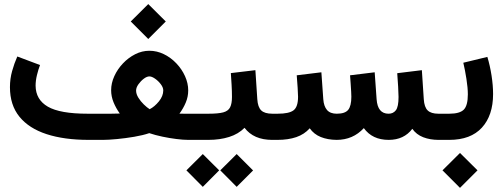

<svg xmlns="http://www.w3.org/2000/svg" viewBox="-20 -679 2442 932"><path d="M614.7 -574.7 699.7 -659.2 784.7 -574.7 699.7 -489.7ZM480.5 -127Q492.2 -127 519 -127Q545.9 -127 561.5 -127.9Q543 -153.8 531.2 -182.4Q519.5 -210.9 519.5 -241.2Q519.5 -275.4 534.9 -309.3Q550.3 -343.3 576.7 -371.1Q603 -398.9 636.2 -415.8Q669.4 -432.6 705.1 -432.6Q741.7 -432.6 775.6 -416Q809.6 -399.4 836.2 -371.3Q862.8 -343.3 878.2 -309.1Q893.6 -274.9 893.6 -240.2Q893.6 -209.5 881.8 -181.4Q870.1 -153.3 851.1 -127.4Q863.8 -127 873.8 -127Q883.8 -127 892.1 -127H938.5V0H893.6Q869.6 0 836.4 -4.2Q803.2 -8.3 768.6 -15.6Q733.9 -22.9 704.6 -32.7Q674.8 -22.5 631.8 -15.1Q588.9 -7.8 547.4 -3.9Q505.9 0 480.5 0H410.2Q292 0 206.3 -27.8Q120.6 -55.7 74.5 -112.3Q28.3 -168.9 28.3 -255.9Q28.3 -296.4 38.8 -334Q49.3 -371.6 64 -404.8L174.3 -363.3Q166 -341.8 159.4 -314.7Q152.8 -287.6 152.8 -263.2Q153.3 -195.3 212.4 -161.1Q271.5 -127 405.3 -127ZM705.1 -308.1Q692.9 -308.1 678 -296.9Q663.1 -285.6 651.9 -269.8Q640.6 -253.9 640.6 -239.3Q640.6 -222.7 651.6 -204.8Q662.6 -187 678 -172.1Q693.4 -157.2 706.5 -148.9Q730.5 -161.1 751.5 -187Q772.5 -212.9 772.5 -240.2Q772.5 -254.4 760.5 -270.3Q748.5 -286.1 732.7 -297.1Q716.8 -308.1 705.1 -308.1Z M1313 0H1301.3Q1211.4 0 1167 -58.6Q1137.2 -28.3 1092.3 -14.2Q1047.4 0 991.7 0H918.9V-127H992.7Q1039.1 -127 1063.5 -133.5Q1087.9 -140.1 1096.9 -158Q1106 -175.8 1106 -208.5Q1106 -236.8 1104.2 -267.1Q1102.5 -297.4 1100.6 -324.2L1219.7 -338.4L1229 -197.3Q1231.4 -159.2 1248 -143.1Q1264.6 -127 1302.2 -127H1313ZM1049.3 147.9 1128.9 68.8 1208.5 148.4 1128.9 228ZM884.8 147.9 964.4 68.8 1043.9 147.9 964.4 228Z M1866.2 -127Q1888.7 -127 1901.6 -143.8Q1914.6 -160.6 1914.6 -208.5Q1914.6 -224.6 1912.6 -259Q1910.6 -293.5 1908.2 -323.7L2027.8 -338.4L2037.1 -197.3Q2039.6 -158.7 2056.2 -142.8Q2072.8 -127 2107.9 -127H2122.6V0H2108.9Q2067.4 0 2034.2 -12.9Q2001 -25.9 1981.4 -53.7Q1940.9 0 1866.7 0Q1787.1 0 1746.1 -57.1Q1693.4 0 1613.8 0Q1570.3 -0.5 1537.1 -13.9Q1503.9 -27.3 1483.4 -56.2Q1457.5 -26.9 1418.2 -13.4Q1378.9 0 1327.1 0H1293.5V-127H1328.1Q1383.3 -127 1405 -143.6Q1426.8 -160.2 1426.8 -209.5Q1426.8 -220.7 1424.8 -253.4Q1422.9 -286.1 1420.4 -313.5L1540 -328.1L1549.3 -197.3Q1551.8 -163.1 1567.4 -145Q1583 -127 1614.7 -127Q1654.8 -127 1670.2 -145.8Q1685.5 -164.6 1685.5 -209.5Q1685.5 -216.3 1684.6 -234.1Q1683.6 -252 1682.1 -273.7Q1680.7 -295.4 1679.2 -313.5L1798.8 -328.1L1808.1 -197.3Q1813 -127 1866.2 -127Z M2373.5 -222.7Q2373.5 -118.7 2319.1 -59.3Q2264.6 0 2161.1 0H2102.5V-127H2161.1Q2211.4 -127 2231.2 -146.7Q2251 -166.5 2251 -221.2Q2251 -252.4 2244.1 -296.1Q2237.3 -339.8 2229 -374.5L2345.7 -402.8Q2358.4 -361.3 2366 -312.7Q2373.5 -264.2 2373.5 -222.7ZM2127.9 147.9 2212.9 63.5 2297.9 147.9 2212.9 232.9Z"/></svg>

Font: Vazir FD
Style: Bold-FD
Weight: 700
Designer: Saber Rastikerdar
Foundry: Saber Rastikerdar
Version: Version 30.1.0